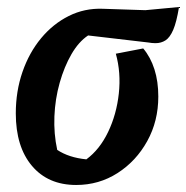

<svg xmlns="http://www.w3.org/2000/svg" viewBox="-20 -516 530 547"><path d="M197 11Q117 11 71 -43.5Q25 -98 25 -193Q25 -256 44 -311Q63 -366 97 -407Q131 -448 176 -470.5Q221 -493 273 -491L394 -487L490 -496Q483 -453 473.5 -431Q464 -409 451.5 -401Q439 -393 423 -393Q413 -393 402 -395L231 -415Q204 -397 183.5 -361.5Q163 -326 150 -280Q137 -234 135 -184.5Q133 -135 143 -89Q176 -67 226 -62Q264 -90 288 -140Q312 -190 318.5 -249.5Q325 -309 310 -363L388 -378Q409 -353 420 -318.5Q431 -284 431 -241Q431 -171 399.5 -114Q368 -57 315 -23Q262 11 197 11Z"/></svg>

Font: Piazzolla SemiBold
Style: Italic
Weight: 600
Italic angle: -11.3°
Designer: Juan Pablo del Peral
Foundry: Huerta Tipografica
Version: Version 1.330